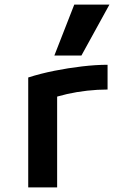

<svg xmlns="http://www.w3.org/2000/svg" viewBox="-20 -810 540 830"><path d="M102 -475Q155 -492 215 -504Q275 -516 335 -523Q395 -530 445 -530V-423Q402 -423 357 -418Q312 -413 270 -403.5Q228 -394 196 -382L227 -440V0H102ZM332 -570H215L301 -790H453Z"/></svg>

Font: M PLUS Code Latin SemiBold
Style: Regular
Weight: 600
Designer: Coji Morishita
Foundry: UNDERFOREST DESIGN
Version: Version 1.002; ttfautohint (v1.8.3)